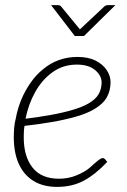

<svg xmlns="http://www.w3.org/2000/svg" viewBox="-20 -726 498 752"><path d="M204 6Q149 6 111 -17.5Q73 -41 53.5 -84.5Q34 -128 34 -188Q34 -206 35.5 -225Q37 -244 42 -263Q49 -301 63.5 -336Q78 -371 100 -402Q110 -417 122.5 -430.5Q135 -444 149 -455Q176 -478 210 -490.5Q244 -503 283 -503Q326 -503 354.5 -488.5Q383 -474 398 -451.5Q413 -429 413 -404Q413 -372 399 -346Q385 -320 350 -299Q322 -282 278.5 -269.5Q235 -257 183 -248Q131 -239 76 -233Q74 -222 73.5 -209.5Q73 -197 73 -188Q73 -113 107.5 -69.5Q142 -26 211 -26Q247 -26 278 -38.5Q309 -51 329 -67Q337 -74 347.5 -83.5Q358 -93 367.5 -100Q377 -107 382 -107Q387 -107 391 -103L400 -92Q354 -43 308.5 -18.5Q263 6 204 6ZM80 -261Q129 -267 177 -275.5Q225 -284 264 -295.5Q303 -307 327 -321Q356 -338 367 -358.5Q378 -379 378 -403Q378 -430 352.5 -451.5Q327 -473 281 -473Q227 -473 185.5 -443Q144 -413 117.5 -365Q91 -317 80 -261ZM432 -706 309 -585H273L180 -706H207Q214 -706 219 -701L293 -611L389 -701Q391 -703 395 -704.5Q399 -706 403 -706Z"/></svg>

Font: Aleo ExtraLight
Style: Italic
Weight: 250
Italic angle: -7°
Designer: Alessio Laiso
Foundry: Alessio Laiso
Version: Version 2.001;gftools[0.9.29]